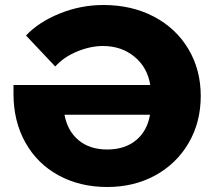

<svg xmlns="http://www.w3.org/2000/svg" viewBox="-20 -734 858 768"><path d="M783 -350Q783 -245 734.5 -162Q686 -79 601 -32.5Q516 14 409 14Q300 14 214.5 -32.5Q129 -79 81.5 -164Q34 -249 34 -358V-394H581Q570 -464 518 -507Q466 -550 392 -550Q342 -550 288.5 -528Q235 -506 201 -468L84 -592Q135 -646 219 -680Q303 -714 394 -714Q507 -714 595.5 -667.5Q684 -621 733.5 -538Q783 -455 783 -350ZM580 -275H238Q250 -210 294.5 -173Q339 -136 409 -136Q479 -136 524 -173Q569 -210 580 -275Z"/></svg>

Font: CMG Sans ExtraBold
Style: Regular
Weight: 800
Designer: Julieta Ulanovsky
Foundry: Julieta Ulanovsky
Version: Version 7.200